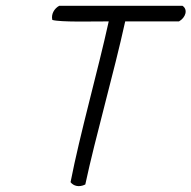

<svg xmlns="http://www.w3.org/2000/svg" viewBox="-20 -609 662 664"><path d="M161 -540C191 -532 295 -535 356 -535C318 -362 257 -148 224 21C234 34 253 40 275 29C310 -135 374 -357 413 -535H599C622 -548 631 -576 611 -589H185C168 -580 156 -560 161 -540Z"/></svg>

Font: Comica
Style: RgIta
Weight: 400
Designer: Jasper
Foundry: KineticPlasma Fonts/Cannot Into Space Fonts
Version: Version 0.89